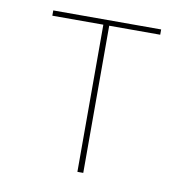

<svg xmlns="http://www.w3.org/2000/svg" viewBox="-65 -583 629 645"><g transform="rotate(10 250.0 -260.0)"><path d="M240 0V-502H66V-520H434V-502H260V0Z"/></g></svg>

Font: Iosevka Term Curly Thin
Style: Regular
Weight: 100
Designer: Belleve Invis
Foundry: Belleve Invis
Version: Version 32.3.0